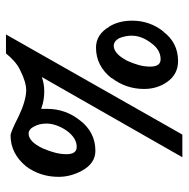

<svg xmlns="http://www.w3.org/2000/svg" viewBox="-14 -572 616 627"><g transform="rotate(-90 293.5 -259.0)"><path d="M203 -415Q203 -437 194 -454Q185 -473 170 -473Q144 -473 122 -427Q113 -406 108 -387Q103 -368 103 -349Q103 -316 127 -316Q156 -316 180 -349Q191 -365 197 -382Q203 -399 203 -415ZM490 -137Q490 -156 482 -177Q472 -195 457 -195Q431 -195 408 -151Q399 -131 394 -113Q389 -95 389 -76Q389 -42 413 -42Q444 -42 466 -73Q490 -104 490 -137ZM494 -547 167 29H93L355 -430Q333 -422 309 -422Q295 -422 281.5 -424Q268 -426 251 -432V-413Q251 -352 213 -305L214 -306Q175 -255 114 -255Q73 -255 49 -299Q29 -336 29 -375Q29 -435 63 -481Q105 -532 164 -532Q175 -532 228 -505Q251 -494 273 -487.5Q295 -481 312 -481Q338 -481 376 -500Q393 -508 407 -520.5Q421 -533 432 -547ZM539 -135Q539 -77 503 -32V-33Q467 15 407 15Q363 15 338 -22Q316 -54 316 -96Q316 -155 352 -202H351Q391 -253 451 -253Q494 -253 519 -210V-211Q539 -179 539 -135Z"/></g></svg>

Font: Ekushey Bangla Kolom
Style: Bold
Weight: 700
Designer: Al Mamun Sumon
Foundry: Al Mamun Sumon
Version: Version 1.0